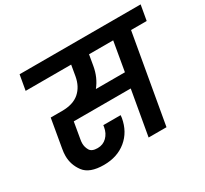

<svg xmlns="http://www.w3.org/2000/svg" viewBox="-149 -961 1274 1191"><g transform="rotate(-30 488.0 -365.5)"><path d="M957 -632H845L734 0H606L662 -319H254L234 -203Q231 -188 231 -174Q231 -148 244.5 -124.5Q258 -101 300 -101Q339 -101 365.5 -127Q392 -153 399 -194L401 -207H525Q525 -199 523 -188Q507 -97 442.5 -44Q378 9 282 9Q180 9 141 -43Q102 -95 102 -159Q102 -182 107 -209L142 -411H223Q303 -411 347 -449.5Q391 -488 403 -556L416 -632H90L109 -740H976ZM717 -632H544L531 -556Q518 -480 473 -424H681Z"/></g></svg>

Font: Fz Poppins SemBd
Style: Italic
Weight: 600
Italic angle: -10°
Designer: Ninad Kale (Devanagari), Jonny Pinhorn (Latin)
Foundry: Indian Type Foundry
Version: Vit hóa bi Vntype.Com & FontZin.Com